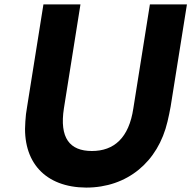

<svg xmlns="http://www.w3.org/2000/svg" viewBox="-20 -842 868 871"><path d="M103 -358C99 -335 96 -313 95 -291C80 -107 185 8 371 9C557 9 697 -107 740 -291C745 -313 750 -335 754 -358L828 -822H660L585 -351C565 -216 497 -157 397 -157C296 -157 249 -216 270 -351L345 -822H177Z"/></svg>

Font: Rabbid Highway Sign IV
Style: BdObl
Weight: 400
Foundry: Cannot Into Space Fonts
Version: Version 0.277